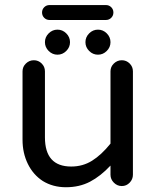

<svg xmlns="http://www.w3.org/2000/svg" viewBox="-20 -748 635 778"><path d="M150.4 -697.3Q150.4 -710 159.2 -718.8Q168 -727.5 180.7 -727.5H409.2Q421.9 -727.5 430.7 -718.8Q439.5 -710 439.5 -697.3Q439.5 -684.6 430.7 -675.8Q421.9 -667 409.2 -667H180.7Q168 -667 159.2 -675.8Q150.4 -684.6 150.4 -697.3ZM162.1 -577.1Q162.1 -597.7 177.2 -612.8Q192.4 -627.9 212.9 -627.9Q233.4 -627.9 248.5 -612.8Q263.7 -597.7 263.7 -577.1Q263.7 -556.6 248.5 -541.5Q233.4 -526.4 212.9 -526.4Q192.4 -526.4 177.2 -541.5Q162.1 -556.6 162.1 -577.1ZM326.2 -577.1Q326.2 -597.7 341.3 -612.8Q356.4 -627.9 377 -627.9Q397.5 -627.9 412.6 -612.8Q427.7 -597.7 427.7 -577.1Q427.7 -556.6 412.6 -541.5Q397.5 -526.4 377 -526.4Q356.4 -526.4 341.3 -541.5Q326.2 -556.6 326.2 -577.1ZM153.3 -14.6Q114.3 -40 92.8 -84Q71.3 -127.9 71.3 -181.6V-459Q71.3 -477.5 85 -490.7Q98.6 -503.9 117.2 -503.9Q135.7 -503.9 148.9 -490.7Q162.1 -477.5 162.1 -459V-191.4Q162.1 -73.2 268.6 -73.2Q315.4 -73.2 353 -96.7Q390.6 -120.1 427.7 -166V-459Q427.7 -477.5 441.4 -490.7Q455.1 -503.9 473.6 -503.9Q492.2 -503.9 505.4 -490.7Q518.6 -477.5 518.6 -459V-40Q518.6 -21.5 505.4 -7.8Q492.2 5.9 473.6 5.9Q455.1 5.9 441.4 -7.8Q427.7 -21.5 427.7 -40V-77.1Q387.7 -34.2 344.7 -11.7Q301.8 10.7 247.1 10.7Q194.3 10.7 153.3 -14.6Z"/></svg>

Font: KTXP_ComRound
Style: Medium
Weight: 500
Version: Version 1.01;May 16, 2022;FontCreator 13.0.0.2683 64-bit